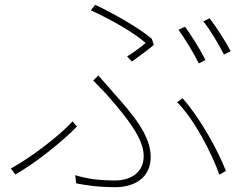

<svg xmlns="http://www.w3.org/2000/svg" viewBox="-20 -760 1040 799"><path d="M509 -525 529 -504C563 -528 599 -555 620 -573L612 -598C561 -643 447 -707 376 -740L358 -717C436 -682 542 -622 586 -581C570 -567 538 -543 509 -525ZM293 -31 297 3C338 11 390 19 462 19C503 19 607 4 607 -108C607 -196 534 -283 454 -372C433 -396 408 -425 389 -446L368 -425C390 -402 417 -375 436 -353C503 -275 578 -186 578 -111C578 -28 503 -9 462 -9C385 -9 340 -17 293 -31ZM893 -33 920 -49C888 -132 815 -266 740 -351L717 -335C788 -264 861 -123 893 -33ZM300 -233 282 -255C228 -195 104 -101 25 -59L44 -34C132 -84 240 -172 300 -233ZM750 -649 723 -636C750 -598 788 -537 807 -496L835 -510C813 -555 776 -613 750 -649ZM852 -684 826 -671C856 -634 889 -578 912 -533L940 -547C920 -586 880 -648 852 -684Z"/></svg>

Font: Harano Aji Gothic ExtraLight
Style: Regular
Weight: 250
Foundry: Masamichi Hosoda
Version: HaranoAjiGothic-ExtraLight version 20230610;ttx 4.39.4